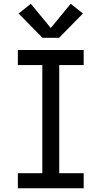

<svg xmlns="http://www.w3.org/2000/svg" viewBox="-20 -1001 540 1021"><path d="M75 0V-80H205V-655H75V-735H425V-655H295V-80H425V0ZM206 -800 79 -929 144 -981 250 -852 356 -981 421 -929 294 -800Z"/></svg>

Font: Iosevka SS04 Medium
Style: Regular
Weight: 500
Monospace: yes
Designer: Belleve Invis
Foundry: Belleve Invis
Version: Version 19.0.0; ttfautohint (v1.8.4)